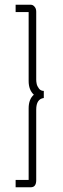

<svg xmlns="http://www.w3.org/2000/svg" viewBox="-20 -760 265 811"><path d="M101 -709H46V-740H110Q114 -740 118.5 -738Q123 -736 128 -729Q133 -722 133 -710V-423Q133 -415 135 -405.5Q137 -396 144.5 -386Q152 -376 165 -376V-346Q133 -342 133 -297V1Q133 31 110 31H46V0H101V-302Q101 -341 123 -360Q101 -380 101 -418Z"/></svg>

Font: Raleway
Style: ExtraLight
Weight: 200
Designer: Matt McInerney, Pablo Impallari, Rodrigo Fuenzalida
Foundry: Matt McInerney, Pablo Impallari, Rodrigo Fuenzalida
Version: Version 2.001